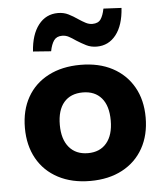

<svg xmlns="http://www.w3.org/2000/svg" viewBox="-54 -801 743 860"><g transform="rotate(-5 317.5 -371.0)"><path d="M318 11Q235 11 173.5 -21.5Q112 -54 79 -113Q46 -172 46 -251Q46 -330 79 -388.5Q112 -447 173.5 -479Q235 -511 318 -511Q401 -511 461.5 -479Q522 -447 555.5 -388.5Q589 -330 589 -251Q589 -172 556 -113Q523 -54 462 -21.5Q401 11 318 11ZM318 -114Q372 -114 402 -150Q432 -186 432 -251Q432 -317 402 -352Q372 -387 318 -387Q263 -387 233 -352Q203 -317 203 -251Q203 -186 233.5 -150Q264 -114 318 -114ZM193 -583 112 -589Q117 -665 150.5 -708Q184 -751 238 -751Q264 -751 285 -740.5Q306 -730 326 -716Q344 -704 358.5 -696.5Q373 -689 388 -689Q414 -689 425.5 -705.5Q437 -722 443 -753L524 -749Q519 -671 485.5 -628.5Q452 -586 399 -586Q373 -586 352 -596.5Q331 -607 309 -621Q292 -633 278 -640.5Q264 -648 248 -648Q223 -648 211 -631Q199 -614 193 -583Z"/></g></svg>

Font: Nunito Sans 8pt ExtraBold
Style: Regular
Weight: 800
Version: Version 3.101;gftools[0.9.27]